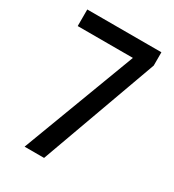

<svg xmlns="http://www.w3.org/2000/svg" viewBox="-174 -814 828 913"><g transform="rotate(30 240.5 -357.0)"><path d="M103 0 338 -623H35V-714H442V-641L210 0Z"/></g></svg>

Font: Noto Sans Georgian Condensed Medium
Style: Regular
Weight: 500
Width: 3
Designer: Monotype Design Team, Akaki Razmadze
Foundry: Google LLC
Version: Version 2.005; ttfautohint (v1.8.4.7-5d5b)